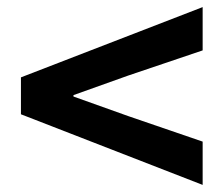

<svg xmlns="http://www.w3.org/2000/svg" viewBox="-20 -647 630 541"><path d="M39 -325V-429L551 -627V-505L341 -434L187 -379V-375L341 -320L551 -248V-126Z"/></svg>

Font: Merged Yaku Han JP
Style: Bold
Weight: 700
Designer: Ryoko NISHIZUKA 西塚涼子 (kana, bopomofo & ideographs); Paul D. Hunt (Latin, Greek & Cyrillic); Sandoll Communications 산돌커뮤니
Foundry: Adobe
Version: Version 2.004